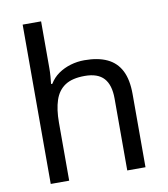

<svg xmlns="http://www.w3.org/2000/svg" viewBox="-84 -831 787 902"><g transform="rotate(-10 309.0 -380.0)"><path d="M173 -537Q173 -518 171.5 -498Q170 -478 168 -462H174Q191 -490 217 -508Q243 -526 275 -535.5Q307 -545 341 -545Q406 -545 449.5 -524.5Q493 -504 515 -461Q537 -418 537 -349V0H450V-343Q450 -408 421 -440Q392 -472 330 -472Q270 -472 236 -449.5Q202 -427 187.5 -383.5Q173 -340 173 -277V0H85V-760H173Z"/></g></svg>

Font: lsinhala25
Style: Book
Weight: 400
Designer: Jelle Bosma - Monotype Design Team
Foundry: Monotype Imaging Inc.
Version: Version 2.003